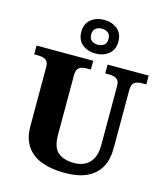

<svg xmlns="http://www.w3.org/2000/svg" viewBox="-140 -1085 1038 1201"><g transform="rotate(15 379.5 -484.5)"><path d="M390 10Q307 10 244 -13Q181 -36 145.5 -86.5Q110 -137 110 -218V-598Q110 -624 101 -636Q92 -648 76.5 -652.5Q61 -657 43 -657H17V-714H384V-657H358Q340 -657 324.5 -652.5Q309 -648 300 -635Q291 -622 291 -594V-210Q291 -127 329 -96Q367 -65 433 -65Q472 -65 502.5 -80.5Q533 -96 551 -129.5Q569 -163 569 -217V-598Q569 -624 560 -636Q551 -648 536.5 -652.5Q522 -657 503 -657H477V-714H743V-657H717Q698 -657 682.5 -652.5Q667 -648 658 -635Q649 -622 649 -594V-215Q649 -148 622.5 -97.5Q596 -47 539 -18.5Q482 10 390 10ZM385 -761Q335 -761 300 -789Q265 -817 265 -870Q265 -923 300 -951Q335 -979 385 -979Q435 -979 470 -951Q505 -923 505 -870Q505 -817 470 -789Q435 -761 385 -761ZM385 -818Q408 -818 424.5 -830Q441 -842 441 -870Q441 -898 424.5 -910Q408 -922 385 -922Q362 -922 345.5 -910Q329 -898 329 -870Q329 -842 345.5 -830Q362 -818 385 -818Z"/></g></svg>

Font: Noto Serif Ethiopic ExtraBold
Style: Regular
Weight: 800
Version: Version 2.102